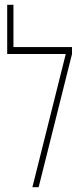

<svg xmlns="http://www.w3.org/2000/svg" viewBox="-20 -780 350 800"><path d="M36 -584H280V-555L141 0H115L254 -555H10V-760H36Z"/></svg>

Font: Noto Sans Hebrew ExtraCondensed Thin
Style: Regular
Weight: 100
Width: 2
Designer: Monotype Design Team
Foundry: Monotype Imaging Inc.
Version: Version 2.004; ttfautohint (v1.8.4.7-5d5b)